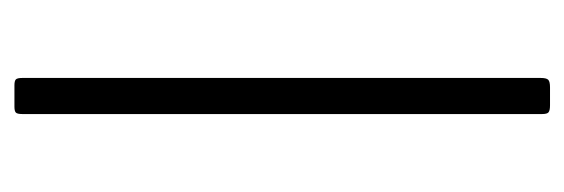

<svg xmlns="http://www.w3.org/2000/svg" viewBox="-278 -504 782 266"><g transform="rotate(-90 113.0 -371.0)"><path d="M138 -13V-731C138 -735.7 137.3 -738.7 136 -740C134.7 -741.3 132 -742 128 -742H98C94 -742 91.3 -741.3 90 -740C88.7 -738.7 88 -735.7 88 -731V-11C88 -6.3 88.8 -3.3 90.5 -2C92.2 -0.7 95.3 0 100 0H125C130.3 0 133.8 -0.8 135.5 -2.5C137.2 -4.2 138 -7.7 138 -13Z"/></g></svg>

Font: Libre Franklin ExtraLight
Style: Regular
Weight: 275
Designer: Pablo Impallari, Rodrigo Fuenzalida
Foundry: Impallari Type
Version: Version 1.002; ttfautohint (v1.5)